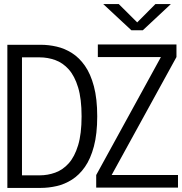

<svg xmlns="http://www.w3.org/2000/svg" viewBox="-20 -919 890 939"><path d="M16 0V-700H179.5Q218 -700 257.2 -691Q296.5 -682 332 -659.5Q367.5 -637 395.2 -597.5Q423 -558 439.2 -497Q455.5 -436 455.5 -350Q455.5 -264 439.2 -203Q423 -142 395.2 -102.5Q367.5 -63 332 -40.5Q296.5 -18 257.2 -9Q218 0 179.5 0ZM87.5 -61.5H174Q213.5 -61.5 250.2 -74.8Q287 -88 316 -120.2Q345 -152.5 362 -208.5Q379 -264.5 379 -350Q379 -435.5 362 -491.5Q345 -547.5 316 -579.8Q287 -612 250.2 -625.2Q213.5 -638.5 174 -638.5H87.5ZM450.5 -1.5V-63L767 -640H458.5V-701.5H843V-640L526 -63H850.5V-1.5ZM485 -899H561L651 -809.5L740 -899H815.5L678.5 -771H622.5Z"/></svg>

Font: Trispace Thin Light
Style: Regular
Weight: 300
Version: Version 1.210